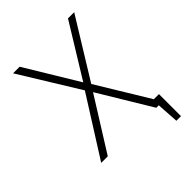

<svg xmlns="http://www.w3.org/2000/svg" viewBox="-178 -585 764 764"><g transform="rotate(-45 203.5 -203.5)"><path d="M343 -31V0H354L360 93H386V-31ZM206 -277 71 -500H34L188 -250L30 0H67L206 -222L340 0H376L224 -250L378 -500H343Z"/></g></svg>

Font: Advent Pro ExtraLight
Style: Regular
Weight: 250
Version: Version 3.000